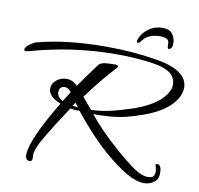

<svg xmlns="http://www.w3.org/2000/svg" viewBox="-92 -749 941 910"><g transform="rotate(10 379.0 -294.0)"><path d="M617 -664Q655 -664 668 -643Q681 -622 681 -602Q681 -586 676 -578.5Q671 -571 665 -571Q659 -571 658 -578Q657 -585 657 -595Q657 -612 644.5 -617.5Q632 -623 613 -623Q587 -623 564 -613.5Q541 -604 524 -578Q520 -574 515 -574Q509 -574 509 -580Q509 -585 512 -592Q523 -622 552 -643Q581 -664 617 -664ZM658 76Q621 76 572.5 48Q524 20 459 -36Q415 -75 374 -120Q333 -165 298 -209Q277 -207 254 -212Q190 -115 154 -54Q118 7 118 38Q118 43 119 46V53Q119 67 106 67Q86 67 86 40Q86 -31 204 -227Q143 -249 143 -289Q143 -311 163 -329Q184 -347 212 -347Q243 -347 265 -323Q279 -343 300 -372.5Q321 -402 349 -439Q360 -450 381 -452Q402 -454 425 -454Q442 -454 442 -447Q442 -444 438 -440Q365 -361 305 -277L352 -222Q408 -225 454 -236.5Q500 -248 550 -265Q675 -309 706 -377Q711 -387 712 -394Q713 -401 713 -408Q713 -475 601 -491Q523 -503 426 -503Q320 -503 217 -488.5Q114 -474 13 -445Q8 -444 4.5 -443.5Q1 -443 -1 -443Q-10 -443 -10 -449Q-10 -461 11 -476Q29 -490 47 -494Q185 -530 371 -530Q504 -530 625 -509Q768 -483 768 -401Q768 -376 751 -347Q711 -283 605 -245Q562 -229 521.5 -219Q481 -209 427 -206Q412 -205 396.5 -204.5Q381 -204 365 -205Q392 -171 427 -135Q462 -99 512 -55Q572 -3 607.5 20.5Q643 44 671 44Q703 44 704 19V14Q704 -3 699 -13Q699 -15 698.5 -15.5Q698 -16 698 -17Q698 -24 705 -24Q726 -24 726 16Q726 27 723 38Q720 49 710 57Q689 76 658 76ZM212 -240 242 -288Q229 -307 212 -307Q184 -307 184 -278Q184 -255 212 -240ZM288 -223 274 -243 261 -227Q266 -226 273.5 -225Q281 -224 288 -223Z"/></g></svg>

Font: Corinthia
Style: Bold
Weight: 700
Designer: Robert E. Leuschke
Foundry: Robert E. Leuschke
Version: Version 1.013; ttfautohint (v1.8.3)